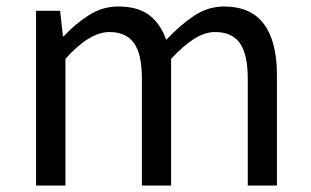

<svg xmlns="http://www.w3.org/2000/svg" viewBox="-20 -577 966 597"><path d="M92.1 0V-543.4H167L175.7 -464.1H178.1Q213.7 -502.7 256.2 -529.7Q298.6 -556.8 347.4 -556.8Q410.1 -556.8 445.2 -529.1Q480.2 -501.5 496.7 -453Q539.8 -498.9 583.4 -527.9Q626.9 -556.8 676.6 -556.8Q759.8 -556.8 800.5 -502.4Q841.1 -448 841.1 -344.1V0H750.4V-332.4Q750.4 -408.5 725.7 -442.9Q701.1 -477.4 648.8 -477.4Q617.6 -477.4 584.2 -456.6Q550.8 -435.9 512 -394V0H421.2V-332.4Q421.2 -408.5 396.7 -442.9Q372.2 -477.4 319.9 -477.4Q289.3 -477.4 255 -456.6Q220.7 -435.9 183.5 -394V0Z"/></svg>

Font: Noto Sans JP
Style: Regular
Weight: 100
Designer: Ryoko NISHIZUKA 西塚涼子 (kana, bopomofo & ideographs); Paul D. Hunt (Latin, Greek & Cyrillic); Sandoll Communications 산돌커뮤니
Foundry: Adobe
Version: Version 2.004;hotconv 1.0.118;makeotfexe 2.5.65603